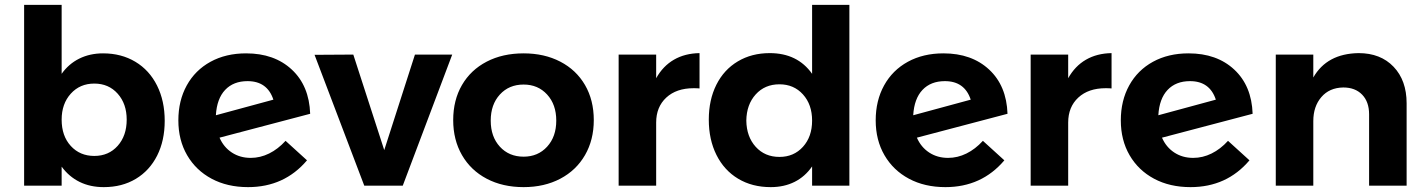

<svg xmlns="http://www.w3.org/2000/svg" viewBox="-20 -762 5852 788"><path d="M656 -266Q656 -185 625 -123.5Q594 -62 537.5 -28Q481 6 406 6Q350 6 306.5 -15.5Q263 -37 233 -78V0H79V-742H233V-459Q262 -500 305.5 -521.5Q349 -543 403 -543Q478 -543 535.5 -508.5Q593 -474 624.5 -411Q656 -348 656 -266ZM500 -271Q500 -336 463 -377.5Q426 -419 367 -419Q308 -419 270.5 -377.5Q233 -336 233 -271Q233 -204 270.5 -163Q308 -122 367 -122Q426 -122 463 -163.5Q500 -205 500 -271Z M1152 -184 1240 -104Q1147 6 998 6Q913 6 848.5 -28.5Q784 -63 748 -125Q712 -187 712 -268Q712 -349 746.5 -411.5Q781 -474 844 -508.5Q907 -543 990 -543Q1106 -543 1177.5 -476.5Q1249 -410 1253 -295L881 -197Q898 -158 931.5 -136Q965 -114 1009 -114Q1048 -114 1084.5 -132Q1121 -150 1152 -184ZM866 -289 1102 -353Q1077 -429 996 -429Q938 -429 904 -393Q870 -357 866 -289Z M1271 -537 1430 -538 1557 -146 1683 -538H1836L1633 0H1475Z M2417 -269Q2417 -188 2381 -125.5Q2345 -63 2279.5 -28.5Q2214 6 2129 6Q2043 6 1977.5 -28.5Q1912 -63 1876 -125.5Q1840 -188 1840 -269Q1840 -351 1876 -413Q1912 -475 1977.5 -509Q2043 -543 2129 -543Q2214 -543 2279.5 -509Q2345 -475 2381 -413Q2417 -351 2417 -269ZM1994 -267Q1994 -201 2031.5 -160Q2069 -119 2129 -119Q2188 -119 2225.5 -160Q2263 -201 2263 -267Q2263 -333 2225.5 -374Q2188 -415 2129 -415Q2069 -415 2031.5 -374Q1994 -333 1994 -267Z M2851 -544V-399Q2843 -400 2827 -400Q2756 -400 2714.5 -361.5Q2673 -323 2673 -259V0H2519V-538H2673V-441Q2701 -491 2746 -517Q2791 -543 2851 -544Z M3466 -742V0H3313V-79Q3284 -37 3241 -15.5Q3198 6 3143 6Q3067 6 3009.5 -28.5Q2952 -63 2920.5 -126Q2889 -189 2889 -271Q2889 -352 2920 -414Q2951 -476 3008 -510Q3065 -544 3139 -544Q3253 -544 3313 -459V-742ZM3313 -267Q3313 -333 3275.5 -374.5Q3238 -416 3179 -416Q3119 -416 3081.5 -374.5Q3044 -333 3043 -267Q3044 -201 3081.5 -159.5Q3119 -118 3179 -118Q3238 -118 3275.5 -159.5Q3313 -201 3313 -267Z M4014 -184 4102 -104Q4009 6 3860 6Q3775 6 3710.5 -28.5Q3646 -63 3610 -125Q3574 -187 3574 -268Q3574 -349 3608.5 -411.5Q3643 -474 3706 -508.5Q3769 -543 3852 -543Q3968 -543 4039.5 -476.5Q4111 -410 4115 -295L3743 -197Q3760 -158 3793.5 -136Q3827 -114 3871 -114Q3910 -114 3946.5 -132Q3983 -150 4014 -184ZM3728 -289 3964 -353Q3939 -429 3858 -429Q3800 -429 3766 -393Q3732 -357 3728 -289Z M4542 -544V-399Q4534 -400 4518 -400Q4447 -400 4405.5 -361.5Q4364 -323 4364 -259V0H4210V-538H4364V-441Q4392 -491 4437 -517Q4482 -543 4542 -544Z M5020 -184 5108 -104Q5015 6 4866 6Q4781 6 4716.5 -28.5Q4652 -63 4616 -125Q4580 -187 4580 -268Q4580 -349 4614.5 -411.5Q4649 -474 4712 -508.5Q4775 -543 4858 -543Q4974 -543 5045.5 -476.5Q5117 -410 5121 -295L4749 -197Q4766 -158 4799.5 -136Q4833 -114 4877 -114Q4916 -114 4952.5 -132Q4989 -150 5020 -184ZM4734 -289 4970 -353Q4945 -429 4864 -429Q4806 -429 4772 -393Q4738 -357 4734 -289Z M5753 -338V0H5599V-293Q5599 -344 5570.5 -373.5Q5542 -403 5493 -403Q5436 -402 5403 -363.5Q5370 -325 5370 -265V0H5216V-538H5370V-444Q5426 -542 5556 -544Q5646 -544 5699.5 -488Q5753 -432 5753 -338Z"/></svg>

Font: TypoPRO Montserrat Alternates
Style: Regular
Weight: 600
Designer: Julieta Ulanovsky
Foundry: Julieta Ulanovsky
Version: Version 6.001